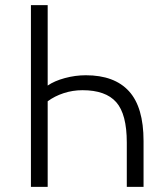

<svg xmlns="http://www.w3.org/2000/svg" viewBox="-20 -725 632 745"><path d="M100 0V-705H165V-393Q191 -411 231.5 -422Q272 -433 313 -433Q424 -433 480.5 -371Q537 -309 537 -178V0H472V-172Q472 -282 431 -328.5Q390 -375 300 -375Q262 -375 227 -363.5Q192 -352 165 -332V0Z"/></svg>

Font: Nunito Sans 7pt Condensed Light
Style: Regular
Weight: 300
Width: 3
Designer: Vernon Adams
Foundry: Vernon Adams
Version: Version 3.101;gftools[0.9.27]